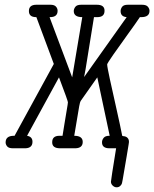

<svg xmlns="http://www.w3.org/2000/svg" viewBox="-20 -631 656 817"><path d="M3.9 -24.9Q3.9 -52.7 38.1 -53.2H42L209 -358.9L134.8 -558.1H133.8Q103 -558.1 103 -584Q103 -610.8 134.8 -610.8Q134.8 -610.8 194.8 -610.8Q210.9 -610.8 218 -603Q225.1 -595.2 225.1 -585Q225.1 -558.1 192.9 -558.1H190.9L287.1 -301.8L330.1 -558.1Q293.9 -558.1 293.9 -584Q293.9 -592.8 300.5 -601.8Q307.1 -610.8 325.2 -610.8H392.1Q425.3 -610.8 424.8 -585Q424.8 -558.1 394 -558.1H379.9L344.2 -336.9L337.9 -303.2L519 -558.1Q493.2 -560.1 493.2 -584Q493.2 -592.8 499.5 -601.8Q505.9 -610.8 523.9 -610.8H584Q602.1 -610.8 609.1 -602.5Q616.2 -594.2 616.2 -585Q616.2 -558.1 581.1 -558.1H575.2Q560.1 -535.2 523.4 -484.6Q486.8 -434.1 461.4 -397.5Q436 -360.8 436 -356.9Q436 -347.2 447.5 -294.2Q459 -241.2 475.6 -167.7Q492.2 -94.2 500 -53.2L503.9 -51.8Q506.8 -51.8 511 -50.8Q515.1 -49.8 519 -47.4Q522.9 -44.9 525.9 -40Q528.8 -35.2 528.8 -26.9Q528.8 -23.9 527.3 -15.9Q525.9 -7.8 519 34.2Q512.2 76.2 502 133.8Q500 143.6 499 148.7Q498 153.8 491.9 159.9Q485.8 166 476.1 166Q467.3 166 459.7 158.9Q452.1 151.9 452.1 142.1Q452.1 135.3 474.1 0H445.8Q413.6 0 414.1 -25.9Q414.1 -35.6 421.1 -44.4Q428.2 -53.2 444.8 -53.2H446.8L394 -301.8Q328.1 -209 324 -202.4Q319.8 -195.8 316.9 -178.2Q297.9 -68.4 295.9 -53.2Q332 -53.2 332 -27.1Q332 -1 300.8 0H235.8Q201.7 0 202.1 -25.9Q202.1 -52.7 231.9 -53.2H246.1Q248 -64.5 253.4 -98.6Q258.8 -132.8 263.9 -161.9Q269 -190.9 269 -195.8Q269 -201.7 231 -301.8L95.2 -53.2Q118.2 -49.3 118.2 -27.8Q118.2 -1 87.9 0H35.2Q17.1 0 10.5 -8.1Q3.9 -16.1 3.9 -24.9Z"/></svg>

Font: CMU Typewriter Text
Style: LightOblique
Weight: 200
Italic angle: -9.46001°
Version: Version 0.7.0